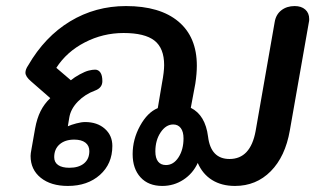

<svg xmlns="http://www.w3.org/2000/svg" viewBox="-20 -604 1046 634"><path d="M81 -89Q81 -97 84 -112L96 -180Q102 -213 114 -237Q126 -261 146 -280L83 -335Q64 -351 64 -364Q64 -375 73 -388Q128 -483 211.5 -533.5Q295 -584 396 -584Q508 -584 569 -533Q630 -482 630 -387Q630 -361 625 -328L610 -248Q658 -224 667 -153Q676 -79 738 -79Q807 -79 824 -171L887 -531Q891 -556 909 -570Q927 -584 953 -584Q975 -584 988 -572.5Q1001 -561 1001 -541Q1001 -534 1000 -531L937 -173Q922 -87 874 -38.5Q826 10 756 10Q712 10 680.5 -9.5Q649 -29 633 -66Q617 -31 585.5 -10.5Q554 10 516 10Q470 10 444 -18.5Q418 -47 418 -95Q418 -144 442.5 -188.5Q467 -233 501 -247L515 -330Q522 -367 522 -389Q522 -445 490 -470Q458 -495 388 -495Q320 -495 260 -464Q200 -433 166 -380L214 -339Q226 -349 243.5 -358.5Q261 -368 273 -371Q285 -374 294 -374Q305 -374 311.5 -364.5Q318 -355 318 -336Q318 -314 294 -305Q261 -293 237.5 -269Q214 -245 209 -217L204 -187Q215 -192 232 -196.5Q249 -201 261 -201Q301 -201 326 -179Q351 -157 351 -122Q351 -63 310 -26.5Q269 10 204 10Q148 10 114.5 -17Q81 -44 81 -89ZM586 -147Q586 -169 577 -181Q568 -193 552 -193Q528 -193 510.5 -167Q493 -141 493 -104Q493 -82 502 -70.5Q511 -59 528 -59Q553 -59 569.5 -84.5Q586 -110 586 -147ZM275 -105Q275 -123 262 -133Q249 -143 225 -143Q195 -143 177 -127.5Q159 -112 159 -85Q159 -68 172 -59Q185 -50 209 -50Q240 -50 257.5 -64.5Q275 -79 275 -105Z"/></svg>

Font: Kodchasan SemiBold
Style: Italic
Weight: 600
Italic angle: -10°
Version: Version 1.000; ttfautohint (v1.6)